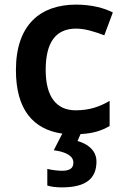

<svg xmlns="http://www.w3.org/2000/svg" viewBox="-20 -572 541 832"><path d="M398 128C398 79 359 51 316 39L329 9C383 6 419 -5 455 -26V-135C413 -110 368 -94 308 -94C224 -94 178 -153 178 -269C178 -388 221 -448 310 -448C348 -448 390 -435 432 -419L469 -518C432 -537 377 -552 310 -552C157 -552 49 -467 49 -268C49 -97 124 -11 250 7L213 79C270 87 298 105 298 133C298 160 278 168 248 168C229 168 201 164 185 160V232C201 237 222 240 248 240C356 240 398 199 398 128Z"/></svg>

Font: Noto Sans Ol Chiki SemiBold
Style: Regular
Weight: 600
Designer: Monotype Design Team, Lewis McGuffie
Foundry: Monotype Imaging Inc.
Version: Version 2.003